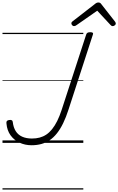

<svg xmlns="http://www.w3.org/2000/svg" viewBox="-20 -1149 951 1544"><path d="M234 19Q181 19 136.5 -2Q92 -23 64.5 -61.5Q37 -100 32 -155Q30 -169 35 -175.5Q40 -182 54 -184Q67 -186 74.5 -182Q82 -178 83 -166Q88 -124 106.5 -94.5Q125 -65 158 -50Q191 -35 237 -35Q270 -35 298.5 -42.5Q327 -50 352 -66.5Q377 -83 399 -110.5Q421 -138 440 -176Q459 -214 476 -266L673 -871Q676 -881 683.5 -885.5Q691 -890 706 -890Q720 -890 725.5 -885.5Q731 -881 727 -871L531 -268Q511 -206 488 -158.5Q465 -111 438 -77Q411 -43 380 -22Q349 -1 312.5 9Q276 19 234 19ZM575 -939Q567 -939 560.5 -946Q554 -953 554 -961Q554 -967 556.5 -970Q559 -973 563 -977L741 -1115Q750 -1123 757 -1126Q764 -1129 772 -1129Q779 -1129 785 -1125.5Q791 -1122 796 -1114L905 -975Q908 -971 909.5 -967Q911 -963 911 -959Q911 -951 902.5 -945Q894 -939 887 -939Q881 -939 876.5 -941.5Q872 -944 868 -949L762 -1063L597 -948Q590 -943 585.5 -941Q581 -939 575 -939ZM0 365H650V375H0ZM0 -20H650V0H0ZM0 -505H650V-500H0ZM0 -885H650V-875H0Z"/></svg>

Font: Playwrite DK Loopet Guides
Style: Regular
Weight: 400
Designer: Veronika Burian, José Scaglione
Foundry: TypeTogether
Version: Version 1.003